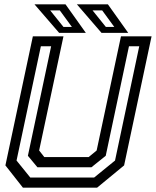

<svg xmlns="http://www.w3.org/2000/svg" viewBox="-20 -868 721 888"><path d="M86 0 5 -103 132 -700H273.5L161 -172L185 -141.5H390L427 -172L539.5 -700H681L554 -103L429 0ZM120 -47H415.5L512 -125.5L624 -654H576.5L469 -147.5L403 -94.5H153L109 -147.5L216.5 -654H169L56.5 -125.5ZM573 -716H449.5L335.5 -848H479ZM508.5 -743.5 452.5 -820H408L469.5 -743.5ZM377 -716H253.5L139.5 -848H283ZM312.5 -743.5 256.5 -820H212L273.5 -743.5Z"/></svg>

Font: Tourney Medium
Style: Italic
Weight: 500
Italic angle: -12°
Version: Version 1.015